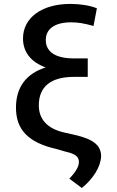

<svg xmlns="http://www.w3.org/2000/svg" viewBox="-20 -757 591 970"><path d="M452.4 -625.7 469.5 -715.2C433.9 -729.4 385.3 -737.2 335.2 -737.2C192.1 -737.2 96.2 -668 96.2 -562.5C96.2 -493.3 137.4 -442.8 210.6 -416.2C112.6 -385.3 60.7 -316.8 60.7 -213.1C60.7 -100.9 123.6 -36.9 263.5 -4.6L311.4 9.2C360.4 20.2 378.6 34.1 378.6 61.4C378.6 79.2 370.4 103.3 330.3 145.6L393.5 192.8C450.6 146.7 489.3 84.9 490.8 32.3C490.8 -21.3 453.5 -53.6 358.7 -75.3L302.2 -88.1C218.8 -107.6 176.1 -154.5 176.1 -224.8C176.1 -320.3 238.3 -368.6 353 -368.6H423.3V-462H351.6C262.1 -462 211.3 -494.3 211.3 -554.7C211.3 -612.2 258.2 -644.2 339.5 -644.2C374.6 -644.2 406.2 -638.8 452.4 -625.7Z"/></svg>

Font: Magic Ui Pro Medium
Style: Regular
Weight: 500
Designer: Stefan Endress, Andreas Faust
Version: Version 1.000;FEAKit 1.0